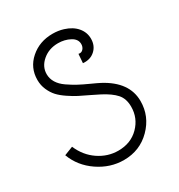

<svg xmlns="http://www.w3.org/2000/svg" viewBox="-173 -824 904 967"><g transform="rotate(-30 279.5 -340.5)"><path d="M23 -144 74 -164Q101 -101 153.5 -65.5Q206 -30 267 -30Q340 -30 386.5 -77Q433 -124 433 -190Q433 -237 408 -265Q383 -293 333 -319Q318 -327 283.5 -343.5Q249 -360 228 -370.5Q207 -381 178 -400.5Q149 -420 132 -438.5Q115 -457 103 -484Q91 -511 91 -542Q91 -613 144 -659.5Q197 -706 273 -706Q306 -706 335 -697Q380 -683 404.5 -654Q429 -625 429 -588Q429 -547 401.5 -522Q374 -497 332 -501L336 -553Q352 -549 362.5 -560.5Q373 -572 373 -589Q373 -618 342 -634.5Q311 -651 273 -651Q220 -651 183 -619.5Q146 -588 146 -544Q146 -518 160 -495Q174 -472 201 -453.5Q228 -435 252 -422Q276 -409 311.5 -393Q347 -377 362 -369Q488 -302 488 -191Q488 -103 424.5 -39Q361 25 268 25Q189 25 120 -22Q51 -69 23 -144Z"/></g></svg>

Font: Bellota
Style: Regular
Weight: 400
Designer: Kemie Guaida
Foundry: Kemie Guaida
Version: Version 1.000;PS 002.000;hotconv 1.0.70;makeotf.lib2.5.58329